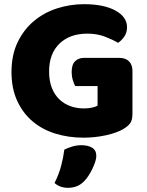

<svg xmlns="http://www.w3.org/2000/svg" viewBox="-20 -643 704 919"><path d="M614 -99Q614 -68 603 -53Q592 -38 568 -24Q554 -16 533 -8.5Q512 -1 487 4.5Q462 10 434.5 13Q407 16 380 16Q308 16 245 -3.5Q182 -23 135.5 -62.5Q89 -102 62 -161Q35 -220 35 -298Q35 -380 64.5 -441Q94 -502 142.5 -542.5Q191 -583 253.5 -603Q316 -623 382 -623Q477 -623 532.5 -592.5Q588 -562 588 -513Q588 -487 575 -468Q562 -449 545 -438Q520 -453 482.5 -467.5Q445 -482 398 -482Q314 -482 264.5 -434Q215 -386 215 -301Q215 -255 228.5 -221.5Q242 -188 265 -166.5Q288 -145 318 -134.5Q348 -124 382 -124Q404 -124 421 -128Q438 -132 447 -137V-231H340Q334 -242 328.5 -260Q323 -278 323 -298Q323 -334 339.5 -350Q356 -366 382 -366H551Q581 -366 597.5 -349.5Q614 -333 614 -303ZM384 223Q367 241 347.5 248.5Q328 256 305 256Q267 256 241 233Q262 191 272.5 151.5Q283 112 288 73Q304 65 325.5 58.5Q347 52 369 52Q401 52 421 64Q441 76 441 104Q441 116 435.5 132.5Q430 149 422 165.5Q414 182 404 197.5Q394 213 384 223Z"/></svg>

Font: Baloo Tamma
Style: Regular
Weight: 400
Designer: Divya Kowshik and Ek Type
Foundry: Ek Type
Version: Version 1.443;PS 1.000;hotconv 16.6.51;makeotf.lib2.5.65220;